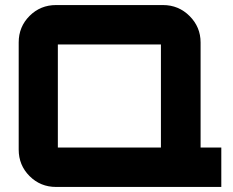

<svg xmlns="http://www.w3.org/2000/svg" viewBox="-20 -740 924 760"><path d="M774 -572V-156H856V0H202Q140 0 97 -43Q54 -86 54 -148V-572Q54 -634 97 -677Q140 -720 202 -720H625Q687 -720 730.5 -676.5Q774 -633 774 -572ZM209 -564V-156H617V-564Z"/></svg>

Font: Orbitron
Style: Black
Weight: 900
Designer: Matt McInerney
Foundry: Matt McInerney
Version: 1.000